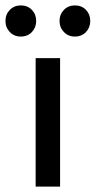

<svg xmlns="http://www.w3.org/2000/svg" viewBox="-66 -690 354 710"><path d="M65.8 0V-475H156.2V0ZM10.8 -554.8Q-13.5 -554.8 -29.6 -571.5Q-45.8 -588.2 -45.8 -612.5Q-45.8 -637 -29.6 -653.5Q-13.5 -670 10.8 -670Q36 -670 51.9 -653.5Q67.8 -637 67.8 -612.5Q67.8 -588.2 51.9 -571.5Q36 -554.8 10.8 -554.8ZM210.8 -554.8Q186.5 -554.8 170.4 -571.5Q154.2 -588.2 154.2 -612.5Q154.2 -637 170.4 -653.5Q186.5 -670 210.8 -670Q236 -670 251.9 -653.5Q267.8 -637 267.8 -612.5Q267.8 -588.2 251.9 -571.5Q236 -554.8 210.8 -554.8Z"/></svg>

Font: Outfit Thin
Style: Regular
Weight: 100
Designer: Rodrigo Fuenzalida
Foundry: fragTYPE
Version: Version 1.000